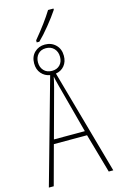

<svg xmlns="http://www.w3.org/2000/svg" viewBox="-141 -1006 651 1062"><g transform="rotate(-15 184.5 -475.0)"><path d="M143 -805Q212 -888 250 -950H281V-943Q257 -907 222 -864Q187 -821 158 -793H143ZM168 -599Q138 -604 118.5 -626.5Q99 -649 99 -684Q99 -723 123 -746.5Q147 -770 183 -770Q220 -770 244.5 -746Q269 -722 269 -683Q269 -649 250.5 -626.5Q232 -604 201 -599L369 0H343L279 -225H89L28 0H0ZM247 -683Q247 -712 229.5 -730.5Q212 -749 183 -749Q154 -749 137.5 -730.5Q121 -712 121 -684Q121 -656 138 -637.5Q155 -619 185 -619Q213 -619 230 -636.5Q247 -654 247 -683ZM273 -250 200 -524Q187 -573 185 -586Q181 -565 171 -526L96 -250Z"/></g></svg>

Font: Noto Sans Display Thin Cond
Style: Regular
Weight: 250
Width: 3
Designer: Monotype Design team
Foundry: Monotype Imaging Inc.
Version: Version 1.000